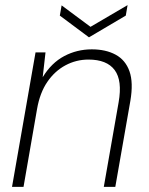

<svg xmlns="http://www.w3.org/2000/svg" viewBox="-20 -731 583 751"><path d="M27 0 119 -526H158L147 -429Q181 -485 231 -511.5Q281 -538 339 -538Q394 -538 432.5 -517Q471 -496 486.5 -452Q502 -408 490 -337L431 0H386L444 -331Q459 -416 428.5 -457Q398 -498 326 -498Q278 -498 236 -475.5Q194 -453 165 -410.5Q136 -368 125 -305L72 0ZM479 -711 472 -670 328 -585 214 -670 221 -710 334 -626Z"/></svg>

Font: DM Sans 9pt ExtraLight
Style: Italic
Weight: 250
Italic angle: -10°
Version: Version 4.004;gftools[0.9.30]